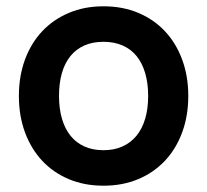

<svg xmlns="http://www.w3.org/2000/svg" viewBox="-20 -575 658 610"><path d="M308.7 15Q369.4 15 419 -5.8Q468.5 -26.5 504 -64.2Q539.4 -101.9 558.8 -154.5Q578.2 -207 578.2 -270.2Q578.2 -333.1 558.8 -385.5Q539.5 -438 504.1 -475.7Q468.7 -513.4 419.1 -534.2Q369.6 -555 308.7 -555Q248.4 -555 198.9 -534.1Q149.3 -513.2 114.1 -475.7Q78.8 -438.2 59.4 -385.8Q40 -333.3 40 -270.2Q40 -207.2 59.3 -154.7Q78.7 -102.2 113.9 -64.4Q149.2 -26.6 198.7 -5.8Q248.2 15 308.7 15ZM308.7 -97.8Q274.9 -97.8 248.6 -109.5Q222.3 -121.2 204.3 -143.4Q186.3 -165.6 176.9 -197.7Q167.5 -229.8 167.5 -270.2Q167.5 -310.8 176.6 -342.7Q185.8 -374.7 203.7 -396.7Q221.6 -418.8 247.9 -430.5Q274.2 -442.2 308.7 -442.2Q342.9 -442.2 369.5 -430.5Q396 -418.9 414 -396.8Q431.9 -374.7 441.3 -342.6Q450.7 -310.6 450.7 -270.2Q450.7 -229.8 441.3 -198Q431.9 -166.2 413.8 -143.9Q395.7 -121.7 369.3 -109.8Q343 -97.8 308.7 -97.8Z"/></svg>

Font: Vela Sans GX ExtLt
Style: Regular
Weight: 200
Designer: Principal design: Mikhail Sharanda - project Manrope.
Design modification: Ravid Balaliev
Foundry: Mikhail Sharanda
Version: Version 1.001